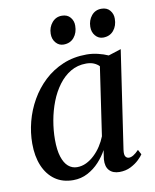

<svg xmlns="http://www.w3.org/2000/svg" viewBox="-84 -805 710 879"><g transform="rotate(-10 271.0 -365.0)"><path d="M435.5 -86Q432.5 -63.5 438.5 -55Q444.5 -46.5 454.5 -46.5Q464 -46.5 475.2 -53.2Q486.5 -60 500.5 -74.5L512.5 -52Q507 -43 491.5 -28Q476 -13 452.8 -1.2Q429.5 10.5 400.5 10.5Q370 10.5 353.5 -7.2Q337 -25 339.5 -59L345.5 -101Q330.5 -73 307 -47.5Q283.5 -22 252.8 -5.8Q222 10.5 185.5 10.5Q136 10.5 101 -14.2Q66 -39 47.5 -83.2Q29 -127.5 29 -186.5Q29 -237 42.2 -288.2Q55.5 -339.5 81.8 -385.5Q108 -431.5 146.2 -467.5Q184.5 -503.5 234.2 -524.5Q284 -545.5 344.5 -545.5Q370.5 -545.5 396.8 -539.2Q423 -533 444 -523.5L503 -542.5ZM395.5 -482Q385.5 -492.5 370.5 -498.8Q355.5 -505 335.5 -505Q295 -505 263 -486Q231 -467 206.8 -434.5Q182.5 -402 166.5 -360.8Q150.5 -319.5 142.5 -274.5Q134.5 -229.5 134.5 -186.5Q134.5 -138 144.5 -106.8Q154.5 -75.5 172.2 -60.2Q190 -45 213 -45Q235.5 -45 255.8 -54.8Q276 -64.5 294 -81.5Q312 -98.5 326 -120Q340 -141.5 349 -164.5ZM249.5 -608.5Q228 -608.5 213.5 -625.5Q199 -642.5 199.5 -667.5Q200 -697.5 218 -718.8Q236 -740 263.5 -740Q289.5 -740 303.2 -723.2Q317 -706.5 316.5 -684.5Q316.5 -652 298.5 -630.2Q280.5 -608.5 249.5 -608.5ZM433.5 -608.5Q412 -608.5 397.5 -625.5Q383 -642.5 383.5 -667.5Q384 -697.5 401.5 -718.8Q419 -740 447.5 -740Q473.5 -740 487.2 -723.2Q501 -706.5 500.5 -684.5Q500.5 -652 482.5 -630.2Q464.5 -608.5 433.5 -608.5Z"/></g></svg>

Font: Merriweather 72pt
Style: Italic
Weight: 400
Italic angle: -7.8°
Version: Version 2.101